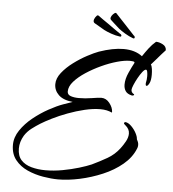

<svg xmlns="http://www.w3.org/2000/svg" viewBox="-57 -851 863 957"><g transform="rotate(5 374.0 -372.0)"><path d="M581 -679Q559 -687 538.5 -699.5Q518 -712 507 -721Q492 -735 483 -742.5Q474 -750 464 -760Q458 -765 460 -773Q462 -781 470 -789.5Q478 -798 484 -798Q484 -798 485 -797.5Q486 -797 487 -796Q495 -788 506.5 -775Q518 -762 530 -750Q540 -739 557.5 -720.5Q575 -702 583 -693Q586 -692 587 -689Q588 -686 588 -685V-683Q587 -678 581 -679ZM515 -682Q492 -685 469.5 -693Q447 -701 434 -708Q417 -718 406.5 -724Q396 -730 384 -737Q377 -741 377 -749Q377 -757 383.5 -767Q390 -777 395 -778Q396 -778 397 -777.5Q398 -777 399 -777Q408 -770 422.5 -760Q437 -750 450 -741Q462 -732 483 -717.5Q504 -703 514 -696Q517 -695 518.5 -693Q520 -691 521 -689V-687Q521 -682 515 -682ZM269 54Q235 54 193.5 47Q152 40 115 23.5Q78 7 54 -23Q30 -53 30 -98Q30 -136 54 -171.5Q78 -207 114.5 -236.5Q151 -266 191 -288Q231 -310 262 -321L308 -337Q260 -342 237 -364.5Q214 -387 214 -418Q214 -447 236.5 -475.5Q259 -504 292.5 -529Q326 -554 360 -572Q394 -590 416 -598Q485 -622 538 -622Q596 -622 632 -594Q646 -615 661.5 -635.5Q677 -656 696 -672Q712 -672 730 -662.5Q748 -653 748 -634Q743 -629 728 -612Q713 -595 699 -578.5Q685 -562 680 -557Q685 -550 687 -535.5Q689 -521 689 -506Q689 -478 681.5 -463.5Q674 -449 668 -449Q663 -449 663 -458Q663 -460 663 -462.5Q663 -465 664 -468Q665 -471 666 -479.5Q667 -488 667 -497Q667 -509 665 -519Q663 -529 658 -529Q651 -529 640.5 -515.5Q630 -502 619.5 -483Q609 -464 602 -447Q595 -430 595 -423Q595 -410 607 -403Q610 -403 610 -400Q610 -398 607 -396Q604 -394 598 -395Q576 -400 567 -413.5Q558 -427 558 -446Q558 -474 572.5 -506Q587 -538 597 -556Q598 -557 598 -559Q598 -564 588.5 -565Q579 -566 574 -566Q548 -566 510.5 -555.5Q473 -545 433 -526.5Q393 -508 358 -485Q323 -462 301 -437Q279 -412 279 -387Q279 -371 296 -365Q313 -359 337 -359Q369 -359 402.5 -364.5Q436 -370 449 -370Q473 -370 490 -348.5Q507 -327 508 -305L507 -302V-301Q483 -313 449 -313Q413 -313 371 -303Q329 -293 287.5 -277.5Q246 -262 212 -245Q178 -228 157 -215Q136 -202 115 -186Q94 -170 80 -148Q61 -116 61 -83Q61 -46 80 -25Q99 -4 131.5 5Q164 14 202 14Q244 14 287.5 6Q331 -2 369 -13.5Q407 -25 430 -35Q470 -54 505.5 -74.5Q541 -95 566 -128Q579 -145 590 -165Q601 -185 601 -204Q601 -227 580 -244Q572 -250 572 -254Q572 -258 579 -260Q594 -258 609 -243Q624 -228 633.5 -210Q643 -192 643 -180Q647 -173 649.5 -166Q652 -159 652 -151Q652 -141 648 -133Q630 -88 588 -53Q546 -18 490.5 5.5Q435 29 377 41.5Q319 54 269 54Z"/></g></svg>

Font: The Nautigal
Style: Bold
Weight: 700
Designer: Robert E. Leuschke
Foundry: Robert E. Leuschke
Version: Version 1.100; ttfautohint (v1.8.3)